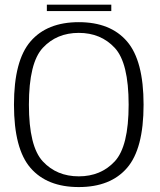

<svg xmlns="http://www.w3.org/2000/svg" viewBox="-20 -772 665 797"><path d="M307 4.5Q438.5 4.5 507.2 -74.8Q576 -154 576 -337.5Q576 -520.5 507.2 -600.2Q438.5 -680 307 -680Q175.5 -680 106.8 -600.2Q38 -520.5 38 -337.5Q38 -154 106.8 -74.8Q175.5 4.5 307 4.5ZM307 -40Q215.5 -40 157.8 -102Q100 -164 100 -337.5Q100 -511.5 157.8 -573.5Q215.5 -635.5 307 -635.5Q398.5 -635.5 456.2 -573.5Q514 -511.5 514 -337.5Q514 -164 456.2 -102Q398.5 -40 307 -40ZM174.5 -726H442V-752.5H174.5Z"/></svg>

Font: Anybody Light
Style: Regular
Weight: 300
Designer: Tyler Finck
Foundry: Etcetera Type Company
Version: Version 1.111; ttfautohint (v1.8.4)